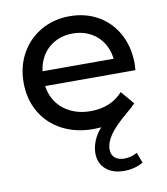

<svg xmlns="http://www.w3.org/2000/svg" viewBox="-84 -606 782 901"><g transform="rotate(-10 306.5 -155.0)"><path d="M316 118.7Q316 82.1 336 43.8Q356 5.4 397 -25L431.3 -10.6Q384.4 5.6 327.4 5.6Q243.1 5.6 178.2 -28.8Q113.3 -63.1 77.6 -124.9Q42 -186.6 42 -265Q42 -342.6 76.4 -404.2Q110.9 -465.9 171.8 -500.6Q232.7 -535.4 308.4 -535.4Q384 -535.4 443.7 -501.1Q503.4 -466.9 537.1 -404.6Q570.7 -342.3 570.7 -262.3Q569.9 -247.4 569 -232.4H118.1V-302.9H517.7L478.9 -278.4Q478.9 -328.3 457.6 -368.2Q436.4 -408.1 397.1 -430.6Q357.7 -453 308.4 -453Q259.1 -453 219.9 -430.6Q180.6 -408.1 158.9 -367.8Q137.3 -327.4 137.3 -275.9V-259.9Q137.3 -207 161.4 -166.1Q185.6 -125.1 229.4 -102.3Q273.1 -79.4 330 -79.4Q377 -79.4 415.8 -95.2Q454.6 -111 482.9 -143.1L536.3 -80.3Q524.3 -66.4 497.7 -44.4Q434.3 8.1 409.6 44.6Q384.9 81.1 384.9 112.7Q384.9 139.6 401.9 153.5Q418.9 167.4 446.6 167.4Q462.9 167.4 479.3 162.7Q495.7 158 507.7 150.4L526.4 200.6Q507.9 212 484.2 218.1Q460.6 224.1 436.1 224.1Q380.7 224.1 348.4 195.6Q316 167.1 316 118.7Z"/></g></svg>

Font: iiserrat Thin
Style: Regular
Weight: 100
Designer: Akira Ohta
Foundry: Akira Ohta
Version: Version 1.200;Glyphs 3.3.1 (3343)